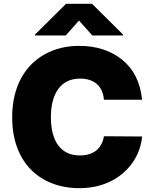

<svg xmlns="http://www.w3.org/2000/svg" viewBox="-20 -978 808 1008"><path d="M394.9 9.9Q347.7 9.9 303.3 -0.2Q258.9 -10.3 219.8 -30.5Q180.8 -50.8 148.4 -81.5Q116.1 -112.2 92.9 -153.6Q69.6 -195 56.6 -247.5Q43.7 -300.1 44 -363.6Q44 -424.4 56.5 -475.7Q68.9 -527 91.6 -568.5Q114.3 -610.1 146.1 -641.5Q177.9 -672.9 217 -694.2Q256 -715.6 301 -726.4Q345.9 -737.2 394.9 -737.2Q532 -737.2 622.2 -663.7Q712 -590.9 725.9 -454.5H525.6Q523.8 -478.3 515.4 -498.8Q507.1 -519.2 491.7 -533.9Q476.2 -548.7 453.5 -557Q430.8 -565.3 400.6 -565.3Q361.5 -565.3 332.7 -550.8Q304 -536.2 285 -509.8Q266 -483.3 256.6 -446Q247.2 -408.7 247.2 -363.6Q247.2 -311.8 258 -273.8Q268.8 -235.8 288.7 -210.9Q308.6 -186.1 336.6 -174Q364.7 -161.9 399.1 -161.9Q427.2 -161.9 449.2 -169Q471.2 -176.1 486.9 -189.3Q502.5 -202.4 512.3 -221.1Q522 -239.7 525.6 -262.8L725.9 -261.4Q723.4 -230.1 712.9 -198Q702.4 -165.8 683.4 -135.7Q664.4 -105.5 636.9 -79Q609.4 -52.6 573.5 -32.7Q537.6 -12.8 492.9 -1.4Q448.2 9.9 394.9 9.9ZM626.4 -791.9H464.5L394.9 -870L325.3 -791.9H163.4V-796.2L326.7 -958.1H463.1L626.4 -796.2Z"/></svg>

Font: Linik Sans Black
Style: Regular
Weight: 900
Designer: Fonts by Rasmus Andersson / Changes by Cristiano Sobral with parts from Marc Monis
Foundry: rsms
Version: Version 3.020; ttfautohint (v1.6)